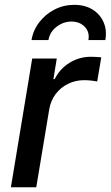

<svg xmlns="http://www.w3.org/2000/svg" viewBox="-20 -789 466 809"><path d="M25.9 0 115.7 -542.5H219.2L205.1 -455.6H210.4Q232.4 -499.5 273.4 -524.7Q314.5 -549.8 362.8 -549.8Q373 -549.8 385.7 -549.1Q398.4 -548.3 406.7 -547.4L389.6 -445.8Q382.8 -447.3 366.9 -449.2Q351.1 -451.2 334.5 -451.2Q298.3 -451.2 266.8 -435.8Q235.4 -420.4 214.6 -392.8Q193.8 -365.2 187.5 -328.6L132.8 0ZM293 -768.6Q337.9 -768.6 369.9 -748.8Q401.9 -729 416.5 -695.3Q431.2 -661.6 423.8 -620.1H352.5Q358.4 -654.3 336.9 -676.3Q315.4 -698.2 281.2 -698.2Q247.1 -698.2 218.5 -676.3Q189.9 -654.3 184.1 -620.1H112.8Q119.6 -661.6 145.5 -695.3Q171.4 -729 209.7 -748.8Q248 -768.6 293 -768.6Z"/></svg>

Font: Inter 16pt Medium
Style: Italic
Weight: 500
Italic angle: -9.3988°
Version: Version 4.001;git-66647c0bb